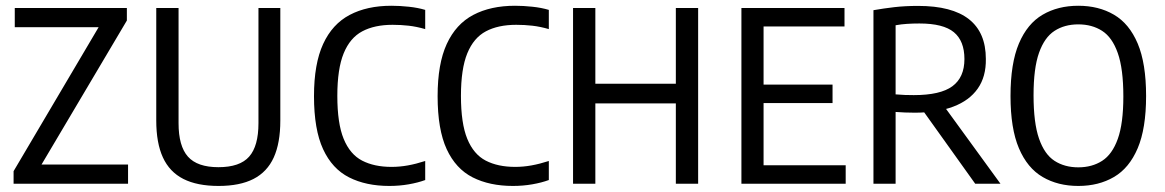

<svg xmlns="http://www.w3.org/2000/svg" viewBox="-20 -622 3944 650"><path d="M26 0V-42.5L322.5 -544.5L327 -530H30V-595H409.5V-552.5L112 -50.5L108 -65H413.5V0Z M720 7.5Q647.5 7.5 600.8 -16.2Q554 -40 531.5 -89Q509 -138 509 -214V-595H584.5V-205Q584.5 -127.5 616.2 -91.8Q648 -56 719.5 -56Q792 -56 823.5 -91.8Q855 -127.5 855 -205V-595H929V-214Q929 -138 906.8 -89Q884.5 -40 838.2 -16.2Q792 7.5 720 7.5Z M1298 7.5Q1219 7.5 1161.8 -21.5Q1104.5 -50.5 1073.8 -117Q1043 -183.5 1043 -296.5Q1043 -406 1074 -473.2Q1105 -540.5 1163.8 -571.5Q1222.5 -602.5 1305 -602.5Q1333.5 -602.5 1364 -599.2Q1394.5 -596 1419.5 -588.5V-523.5Q1390 -532 1363.5 -535Q1337 -538 1309 -538Q1248 -538 1206.5 -516Q1165 -494 1143.5 -441.5Q1122 -389 1122 -297.5Q1122 -204 1143.5 -151.8Q1165 -99.5 1206 -78.2Q1247 -57 1305.5 -57Q1333 -57 1360.8 -62Q1388.5 -67 1419.5 -77V-12.5Q1395 -3.5 1363.5 2Q1332 7.5 1298 7.5Z M1716.5 7.5Q1637.5 7.5 1580.2 -21.5Q1523 -50.5 1492.2 -117Q1461.5 -183.5 1461.5 -296.5Q1461.5 -406 1492.5 -473.2Q1523.5 -540.5 1582.2 -571.5Q1641 -602.5 1723.5 -602.5Q1752 -602.5 1782.5 -599.2Q1813 -596 1838 -588.5V-523.5Q1808.5 -532 1782 -535Q1755.5 -538 1727.5 -538Q1666.5 -538 1625 -516Q1583.5 -494 1562 -441.5Q1540.5 -389 1540.5 -297.5Q1540.5 -204 1562 -151.8Q1583.5 -99.5 1624.5 -78.2Q1665.5 -57 1724 -57Q1751.5 -57 1779.2 -62Q1807 -67 1838 -77V-12.5Q1813.5 -3.5 1782 2Q1750.5 7.5 1716.5 7.5Z M1920 0V-595H1995.5V-338.5H2268V-595H2343.5V0H2268V-272H1995.5V0Z M2490 0V-595H2839V-532.5H2565V-62.5H2843V0ZM2547 -273V-335.5H2798.5V-273Z M2937 0V-587.5Q2971 -593.5 3007.8 -597.8Q3044.5 -602 3088 -602Q3203 -602 3260.2 -557Q3317.5 -512 3317.5 -422.5Q3318.5 -362.5 3290 -322Q3261.5 -281.5 3207.2 -261Q3153 -240.5 3077 -240.5Q3061 -240.5 3043.2 -241.2Q3025.5 -242 3012 -243V0ZM3281.5 0 3083.5 -277H3165.5L3367 0ZM3073.5 -300Q3163.5 -300 3204.2 -330Q3245 -360 3245 -422Q3245 -483.5 3209.2 -513Q3173.5 -542.5 3092.5 -542.5Q3069.5 -542.5 3050.5 -541.2Q3031.5 -540 3012 -536.5V-302.5Q3030 -301 3043.5 -300.5Q3057 -300 3073.5 -300Z M3630.5 7.5Q3561.5 7.5 3509.8 -22.8Q3458 -53 3429.5 -120Q3401 -187 3401 -297Q3401 -407.5 3429.5 -474.8Q3458 -542 3509.8 -572.2Q3561.5 -602.5 3630.5 -602.5Q3699.5 -602.5 3751.2 -572.2Q3803 -542 3831.5 -474.8Q3860 -407.5 3860 -297Q3860 -187 3831.5 -120Q3803 -53 3751.2 -22.8Q3699.5 7.5 3630.5 7.5ZM3630.5 -55.5Q3677 -55.5 3711.2 -77.5Q3745.5 -99.5 3764.2 -151.8Q3783 -204 3783 -295.5Q3783 -389 3764.2 -442.2Q3745.5 -495.5 3711.2 -517.5Q3677 -539.5 3630.5 -539.5Q3584 -539.5 3550 -517.5Q3516 -495.5 3497.5 -443.2Q3479 -391 3479 -299.5Q3479 -206 3497.5 -152.8Q3516 -99.5 3550 -77.5Q3584 -55.5 3630.5 -55.5Z"/></svg>

Font: Encode Sans SC Condensed
Style: Regular
Weight: 400
Width: 3
Designer: Multiple Designers
Foundry: Impallari Type
Version: Version 3.002